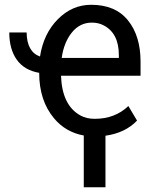

<svg xmlns="http://www.w3.org/2000/svg" viewBox="-20 -558 640 799"><path d="M362.3 -463.9Q312 -463.9 278.8 -422.4Q245.6 -380.9 236.8 -316.9H474.6V-328.6Q474.6 -419.9 411.1 -452.6Q389.6 -463.9 362.3 -463.9ZM418.9 221.2H328.6V5.9Q253.4 -7.8 205.1 -65.4Q143.1 -139.2 143.1 -254.4V-254.9Q81.1 -265.6 49.8 -309.6Q18.6 -353.5 18.6 -422.9H90.8Q91.8 -342.3 146.5 -322.8Q161.1 -418 220.7 -478Q280.3 -538.1 359.4 -538.1Q460.4 -538.1 512.7 -473.1Q564.9 -408.2 564.9 -301.3V-242.7H233.9Q238.3 -119.6 314.5 -77.6Q339.8 -63.5 374 -63.5Q458.5 -63.5 514.2 -116.7L550.3 -56.2Q501.5 -4.9 418.9 6.8Z"/></svg>

Font: RobotoMono-Regular
Style: Regular
Weight: 400
Designer: Google
Version: Version 2.000985; 2015; ttfautohint (v1.3)